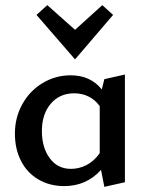

<svg xmlns="http://www.w3.org/2000/svg" viewBox="-20 -718 575 747"><path d="M272 -487 122 -660 164 -698 272 -602 378 -698 420 -660ZM466 -428V-9L386 9L373 -57Q316 6 230 6Q173 6 129 -20Q85 -46 61.5 -92.5Q38 -139 38 -198Q38 -261 67 -313Q96 -365 146 -395Q196 -425 255 -425Q332 -425 376 -370L386 -410ZM368 -122V-305Q350 -330 324.5 -342.5Q299 -355 269 -355Q212 -355 177.5 -314.5Q143 -274 143 -208Q143 -144 173.5 -102.5Q204 -61 256 -61Q287 -61 316 -75.5Q345 -90 368 -122Z"/></svg>

Font: Ysabeau Infant Semibold
Style: Regular
Weight: 600
Designer: Christian Thalmann (Catharsis Fonts)
Version: Version 0.003